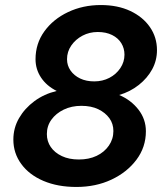

<svg xmlns="http://www.w3.org/2000/svg" viewBox="-20 -731 661 762"><path d="M283 11Q209 11 152.5 -13Q96 -37 64.5 -80Q33 -123 33 -177Q33 -223 55.5 -262Q78 -301 116.5 -329.5Q155 -358 205 -370Q165 -390 143 -423Q121 -456 121 -496Q121 -558 156 -606.5Q191 -655 250 -683Q309 -711 380 -711Q447 -711 497 -687.5Q547 -664 575 -623.5Q603 -583 603 -532Q603 -491 584 -456Q565 -421 531 -394Q497 -367 453 -354Q500 -334 529.5 -296Q559 -258 559 -210Q559 -147 521.5 -97Q484 -47 422 -18Q360 11 283 11ZM354 -408Q387 -408 414 -422Q441 -436 457.5 -460.5Q474 -485 474 -514Q474 -539 461.5 -559.5Q449 -580 425 -592Q401 -604 368 -604Q335 -604 307.5 -589.5Q280 -575 263 -550.5Q246 -526 246 -496Q246 -471 260 -451Q274 -431 298 -419.5Q322 -408 354 -408ZM293 -98Q333 -98 363.5 -112.5Q394 -127 412 -153Q430 -179 430 -211Q430 -240 414 -262Q398 -284 370 -297.5Q342 -311 303 -311Q264 -311 233 -296Q202 -281 184 -256Q166 -231 166 -199Q166 -170 181.5 -147.5Q197 -125 225.5 -111.5Q254 -98 293 -98Z"/></svg>

Font: Red Hat Display ExtraBold
Style: Italic
Weight: 800
Italic angle: -12°
Designer: Pentagram, MCKL
Foundry: Pentagram, MCKL
Version: Version 1.023